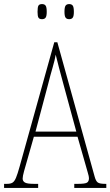

<svg xmlns="http://www.w3.org/2000/svg" viewBox="-22 -921 541 941"><path d="M-2 0V-20H13Q30 -20 39.5 -26Q49 -32 56.5 -50Q64 -68 74 -104L244 -714H259L442 -55Q448 -33 457.5 -26.5Q467 -20 492 -20H499V0H342V-20H362Q395 -20 404.5 -26Q414 -32 414 -48Q414 -56 408.5 -74Q403 -92 398 -111L358 -251H144L109 -128Q103 -108 96 -82.5Q89 -57 89 -46Q89 -33 100 -26.5Q111 -20 143 -20H165V0ZM152 -276H352L293 -493Q277 -551 267 -589.5Q257 -628 251 -653Q247 -628 236 -590.5Q225 -553 214 -509ZM317 -827Q305 -827 299.5 -834.5Q294 -842 294 -863Q294 -886 299.5 -893.5Q305 -901 317 -901Q329 -901 334.5 -893.5Q340 -886 340 -863Q340 -842 334.5 -834.5Q329 -827 317 -827ZM184 -827Q171 -827 166.5 -834.5Q162 -842 162 -863Q162 -886 166.5 -893.5Q171 -901 184 -901Q196 -901 201.5 -893.5Q207 -886 207 -863Q207 -842 201.5 -834.5Q196 -827 184 -827Z"/></svg>

Font: Noto Serif Tamil ExtraCondensed Thin
Style: Italic
Weight: 100
Width: 2
Italic angle: -12°
Designer: Indian Type Foundry, Tom Grace, and the Monotype Design Team
Foundry: Monotype Imaging Inc.
Version: Version 2.003; ttfautohint (v1.8.4.7-5d5b)